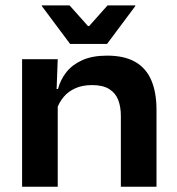

<svg xmlns="http://www.w3.org/2000/svg" viewBox="-20 -710 673 730"><path d="M439.5 0V-270Q439.5 -303.5 429.5 -329.8Q419.5 -356 395.5 -371.2Q371.5 -386.5 330 -386.5Q293 -386.5 266 -374.2Q239 -362 221.8 -341.2Q204.5 -320.5 196 -295L177 -371.5H200.5Q209.5 -406.5 232 -435.2Q254.5 -464 292.8 -481.2Q331 -498.5 387 -498.5Q452.5 -498.5 494 -474.8Q535.5 -451 555.2 -405Q575 -359 575 -292.5V0ZM64 0V-485H199.5L194.5 -352L199.5 -339V0ZM246.5 -543 139 -687V-689.5H244.5L314.5 -611H319L389 -689.5H494.5V-687L387 -543Z"/></svg>

Font: AnekLatin_SemiExpandedSemiBold
Style: Regular
Weight: 600
Width: 6
Designer: Yesha Goshar
Foundry: Ek Type
Version: Version 1.003